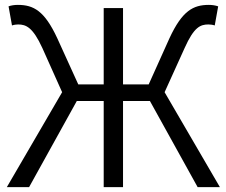

<svg xmlns="http://www.w3.org/2000/svg" viewBox="-20 -765 926 785"><path d="M8 0H99L294 -352H404V0H483V-352H593L788 0H879L653 -388L735 -569C773 -654 799 -665 832 -665C839 -665 849 -664 858 -661L872 -739C861 -743 847 -745 834 -745C770 -745 725 -721 673 -609L588 -420H483V-732H404V-420H300L214 -609C162 -721 117 -745 53 -745C39 -745 25 -743 15 -739L29 -661C38 -664 48 -665 54 -665C86 -665 114 -654 153 -569L234 -388Z"/></svg>

Font: ChiuKong Gothic MN Normal
Style: Regular
Weight: 350
Designer: Ryoko NISHIZUKA 西塚涼子 (kana, bopomofo & ideographs); Paul D. Hunt (Latin, Greek & Cyrillic); Sandoll Communications 산돌커뮤니
Foundry: Adobe
Version: Version 1.300